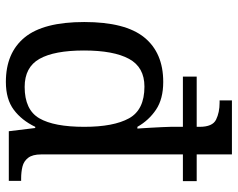

<svg xmlns="http://www.w3.org/2000/svg" viewBox="-98 -702 810 654"><g transform="rotate(90 307.0 -375.0)"><path d="M259 10Q160 10 107.5 -54Q55 -118 55 -257Q55 -397 107.5 -461.5Q160 -526 259 -526Q317 -526 353.5 -501.5Q390 -477 412 -438H418Q418 -438 417 -451.5Q416 -465 415 -484.5Q414 -504 413 -522.5Q412 -541 412 -551V-593H241V-640H412V-650Q412 -694 387.5 -706Q363 -718 330 -718H322V-760H506V-640H597V-593H506V-110Q506 -81 517.5 -66Q529 -51 547.5 -46.5Q566 -42 588 -42H596V0H427L416 -90H412Q390 -44 354 -17Q318 10 259 10ZM276 -54Q354 -54 383 -104Q412 -154 412 -257Q412 -357 383 -409.5Q354 -462 275 -462Q209 -462 180.5 -409.5Q152 -357 152 -256Q152 -155 180.5 -104.5Q209 -54 276 -54Z"/></g></svg>

Font: Noto Serif Khojki
Style: Regular
Weight: 400
Designer: Juan Bruce
Version: Version 2.002